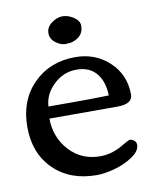

<svg xmlns="http://www.w3.org/2000/svg" viewBox="-77 -710 640 784"><g transform="rotate(-10 243.0 -318.5)"><path d="M304.2 -598.6Q304.2 -555.2 259.8 -540.5Q247.6 -536.1 228 -536.1Q208.5 -536.1 187.7 -551.8Q167 -567.4 167 -591.8Q167 -616.2 189.7 -633.1Q212.4 -649.9 235.1 -649.9Q257.8 -649.9 281 -634.8Q304.2 -619.6 304.2 -598.6ZM257.3 -476.6Q340.8 -476.6 398.2 -422.6Q455.6 -368.7 455.6 -287.1Q455.6 -247.6 393.1 -247.6H110.4Q111.3 -168.5 161.6 -114.3Q211.9 -60.1 288.6 -60.1Q339.4 -60.1 387.2 -89.8Q412.6 -105.5 419.7 -105.5Q426.8 -105.5 435.8 -98.4Q444.8 -91.3 444.8 -81.1Q444.8 -54.2 410.4 -31.5Q376 -8.8 334.5 2.2Q293 13.2 261.7 13.2Q150.9 13.2 83.3 -53.2Q15.6 -119.6 15.6 -229.5Q15.6 -339.4 83.7 -408Q151.9 -476.6 257.3 -476.6ZM365.7 -298.8Q364.7 -355 336.4 -390.1Q308.1 -425.3 253.7 -425.3Q199.2 -425.3 158.4 -386.2Q117.7 -347.2 115.2 -296.9H229.5Q305.7 -296.9 365.7 -298.8Z"/></g></svg>

Font: Corben
Style: Regular
Weight: 400
Designer: vernon adams
Foundry: vernon adams
Version: Version 1.101